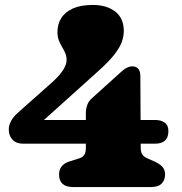

<svg xmlns="http://www.w3.org/2000/svg" viewBox="-20 -757 738 777"><path d="M327.5 -299Q327.5 -318 333.2 -332.8Q339 -347.5 350.5 -358L465.5 -462Q483 -478 494 -483.2Q505 -488.5 516 -488.5Q530.5 -488.5 539.2 -479Q548 -469.5 548 -448L549.5 -159.5Q549.5 -140 556.5 -131Q563.5 -122 575.5 -116.5L605 -103.5Q625.5 -94.5 636.8 -82.5Q648 -70.5 648 -51Q648 -27.5 634 -13.8Q620 0 590.5 0H276.5Q219 0 219 -51Q219 -90.5 262 -104L301.5 -116.5Q314.5 -120.5 321 -130.2Q327.5 -140 327.5 -159.5ZM190.5 -423.5Q220 -450 234.8 -472.8Q249.5 -495.5 249.5 -513.5Q249.5 -529.5 244 -542.2Q238.5 -555 231 -567.2Q223.5 -579.5 218 -594Q212.5 -608.5 212.5 -628Q212.5 -659.5 228.2 -684.2Q244 -709 275.8 -723Q307.5 -737 355.5 -737Q412 -737 446.5 -710Q481 -683 481 -631.5Q481 -612 473.8 -589.8Q466.5 -567.5 444.5 -538.5Q422.5 -509.5 378 -469.5L114 -232L96 -271.5H607.5Q631.5 -271.5 646.5 -260.8Q661.5 -250 661.5 -226.5Q661.5 -175.5 607 -175.5H73.5Q46 -175.5 30.8 -191.5Q15.5 -207.5 15.5 -233.5Q15.5 -248 23.8 -265.5Q32 -283 56.5 -304.5Z"/></svg>

Font: Fraunces SuperSoft 9pt
Style: Regular
Weight: 900
Version: Version 1.000;[b76b70a41]